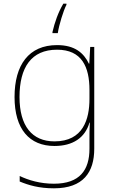

<svg xmlns="http://www.w3.org/2000/svg" viewBox="-20 -783 623 1043"><path d="M341 -757V-763H324C296 -716 277 -661 265 -609V-603H294C300 -646 325 -727 341 -757ZM290 -538C136 -538 59 -430 59 -256C59 -81 140 10 276 10C375 10 442 -34 466 -117H468C466 -78 466 -56 466 -17V25C466 140 414 215 273 215C198 215 135 196 87 173V203C135 223 192 240 273 240C433 240 492 152 492 25V-528H470L465 -437H463C435 -495 387 -538 290 -538ZM290 -513C425 -513 466 -419 466 -294V-246C466 -136 432 -15 276 -15C154 -15 86 -99 86 -256C86 -417 150 -513 290 -513Z"/></svg>

Font: Noto Sans Malayalam Thin
Style: Regular
Weight: 100
Designer: Jelle Bosma - Monotype Design Team
Foundry: Monotype Imaging Inc.
Version: Version 2.104